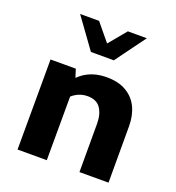

<svg xmlns="http://www.w3.org/2000/svg" viewBox="-134 -845 872 952"><g transform="rotate(20 302.5 -369.0)"><path d="M391.6 -255.9Q391.6 -305.2 370.4 -336.4Q349.2 -367.7 300.8 -367.7Q263.6 -367.7 232.1 -345.7Q200.7 -323.7 180.7 -283.7L185.5 -397.5Q245 -488.3 359.9 -488.3Q420.6 -488.3 462.3 -463.9Q504 -439.5 524.5 -396.5Q544.9 -353.5 544.9 -297.9V0H391.6ZM65.9 -475.6H199.2L220.2 -409.7L219.2 0H64.9ZM126.5 -737.8H226.6L302.2 -646L378.4 -737.8H478.5L362.3 -579.1H241.2Z"/></g></svg>

Font: DavidDev Light
Style: Regular
Weight: 300
Designer: David.dev
Foundry: David.dev
Version: Version 1.001;FEAKit 1.0